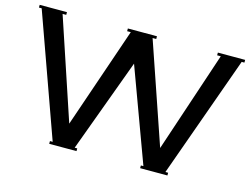

<svg xmlns="http://www.w3.org/2000/svg" viewBox="-96 -860 1331 1020"><g transform="rotate(15 570.0 -350.0)"><path d="M320 -131 510 -685H490V-700H650V-685H630L820 -131L1005 -685H985V-700H1135V-685H1120L880 -15H895V0H745V-15H759L570 -528L381 -15H395V0H245V-15H260L20 -685H5V-700H155V-685H135Z"/></g></svg>

Font: Copperplate CC
Style: Regular
Weight: 400
Designer: indestructible type*
Foundry: Cowboy Collective
Version: Version 1.000